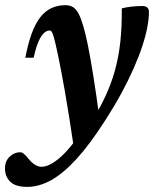

<svg xmlns="http://www.w3.org/2000/svg" viewBox="-81 -466 603 751"><path d="M50.6 -240.3H18.1Q28.5 -295.2 42.8 -334.3Q57.1 -373.5 76.2 -398.1Q95.4 -422.7 119.9 -434.2Q144.4 -445.7 174.8 -445.7Q191.8 -445.7 204 -438.5Q216.1 -431.3 225.6 -413.9Q235.1 -396.5 244.2 -366Q253.4 -335.8 263.2 -287Q272.9 -238.2 284.2 -167.8Q295.5 -97.4 308.2 -1.9L210.1 126.6Q199.1 52 189.8 -6.5Q180.4 -64.9 172.5 -110.3Q164.5 -155.8 157.6 -192Q150.7 -228.2 144.1 -258.6Q135.4 -299.3 130.2 -317.8Q125.1 -336.4 121.4 -341.6Q117.6 -346.7 112.5 -346.7Q101.9 -346.7 91 -336.9Q80.1 -327.1 69.8 -303.9Q59.6 -280.7 50.6 -240.3ZM250.2 23.8 269.3 21Q305 -33.7 329.4 -85.5Q353.9 -137.3 368.7 -190.9Q383.4 -244.5 389.8 -303.8Q396.1 -363.2 395.3 -433.2Q411.3 -437.7 433.4 -440.1Q455.5 -442.5 474.7 -442.5Q488 -442.5 494.7 -437Q501.5 -431.5 501.5 -418.7Q501.5 -393 495.3 -359.9Q489.1 -326.8 476 -286.8Q463 -246.8 442.7 -200.7Q422.5 -154.5 394.8 -103.1Q367 -51.7 330.8 4.5Q270.9 98.1 218.5 155.5Q166.1 212.8 118.8 238.9Q71.4 265 25.7 265Q-20.6 265 -41 244.7Q-61.5 224.4 -61.5 192.7Q-61.5 164.4 -43.4 146.9Q-25.3 129.4 -1.2 129.4Q4.6 129.4 11.9 135.1Q19.1 140.9 32.2 157.1Q45.7 173 58.1 179.7Q70.5 186.4 81.8 186.4Q103.2 186.4 131.6 167.5Q159.9 148.6 190.8 112.3Q221.7 76 250.2 23.8Z"/></svg>

Font: Newsreader Text
Style: Italic
Weight: 400
Italic angle: -17°
Designer: Hugues Gentile
Foundry: Production Type
Version: Version 1.001